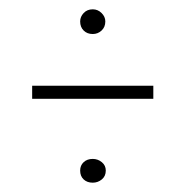

<svg xmlns="http://www.w3.org/2000/svg" viewBox="-20 -490 398 412"><path d="M49 -278V-306H309V-278ZM179 -98Q167 -98 159.5 -105Q152 -112 152 -124Q152 -135 159.5 -142Q167 -149 179 -149Q190 -149 198.5 -142Q207 -135 207 -124Q207 -112 198.5 -105Q190 -98 179 -98ZM179 -417Q167 -417 159.5 -424.5Q152 -432 152 -444Q152 -454 159.5 -462Q167 -470 179 -470Q190 -470 198 -462Q206 -454 206 -444Q206 -432 198 -424.5Q190 -417 179 -417Z"/></svg>

Font: Alumni Sans Thin ExtraLight
Style: Regular
Weight: 250
Version: Version 1.018